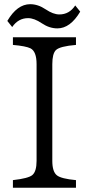

<svg xmlns="http://www.w3.org/2000/svg" viewBox="-20 -887 420 907"><path d="M37.6 -759.3 14.6 -788.1Q61 -867.2 122.6 -867.2Q159.7 -867.2 195.8 -842.8Q231.4 -818.8 260.3 -818.8Q307.6 -818.8 335.4 -861.3L358.9 -832Q312 -752.9 251 -752.9Q213.4 -752.9 177.7 -776.9Q141.6 -801.3 112.8 -801.3Q66.4 -801.3 37.6 -759.3ZM41 -674.8V-710.9H338.9V-674.8Q262.7 -668.5 244.1 -650.4Q227.1 -633.3 227.1 -584V-127Q227.1 -75.7 249 -58.6Q269.5 -42.5 338.9 -36.1V0H41V-36.1Q114.7 -44.4 132.8 -60.1Q152.8 -77.1 152.8 -127V-584Q152.8 -644 124 -658.7Q102.1 -669.4 41 -674.8Z"/></svg>

Font: BIZ UDPMincho
Style: Regular
Weight: 400
Designer: TypeBank Co., Ltd.
Foundry: Morisawa Inc.
Version: Version 1.06